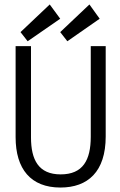

<svg xmlns="http://www.w3.org/2000/svg" viewBox="-20 -830 540 861"><path d="M282 -645 427 -746 381 -810 250 -686ZM104 -645 250 -746 203 -810 72 -686ZM251 11C374 11 454 -60 454 -218V-623H387V-217C387 -112 352 -48 252 -48C153 -48 119 -113 119 -214V-623H50V-215C50 -72 118 11 251 11Z"/></svg>

Font: Inconsolata
Style: Regular
Weight: 400
Monospace: yes
Designer: Raph Levien, Cyreal, Brenton Simpson
Foundry: Raph Levien, Cyreal, Google
Version: Version 3.100